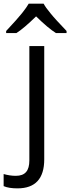

<svg xmlns="http://www.w3.org/2000/svg" viewBox="-74 -786 383 1046"><path d="M-40.5 -606V-617.2C1 -661.6 29.8 -693.8 46.4 -714.8C63 -735.8 75.2 -752.9 82.5 -766.1H163.6C170.9 -752.4 183.1 -734.9 201.2 -713.4C218.8 -691.4 248 -659.7 288.6 -617.2V-606H230.5C201.7 -624 166 -654.3 122.6 -696.8C78.1 -653.3 42.5 -623 15.6 -606ZM-54.2 162.1C-31.7 168.5 -9.8 171.9 12.2 171.9C63 171.9 85.9 144.5 85.9 87.9V-535.2H167V82C167 187.5 118.2 240.2 21 240.2C-9.8 240.2 -35.2 236.3 -54.2 228Z"/></svg>

Font: OpenSansEmoji
Style: Regular
Weight: 400
Foundry: MorbZ
Version: Version 1.000;PS 001.000;hotconv 1.0.70;makeotf.lib2.5.58329